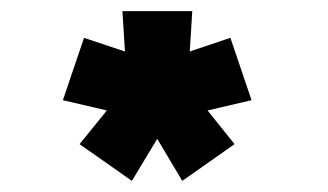

<svg xmlns="http://www.w3.org/2000/svg" viewBox="-20 -820 590 345"><path d="M217 -495 123 -561 172 -621.5 93 -640 131 -752 204.5 -727.5 200 -800H325.5L321 -727.5L394 -752L432 -640L353 -621.5L401.5 -561L307.5 -495L262.5 -570.5Z"/></svg>

Font: Trispace SemiCondensed ExtraBold
Style: Regular
Weight: 800
Width: 4
Designer: Tyler Finck
Foundry: Etcetera Type Company
Version: Version 1.210; ttfautohint (v1.8.3)